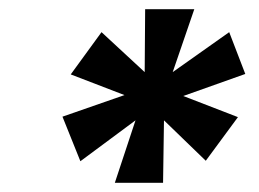

<svg xmlns="http://www.w3.org/2000/svg" viewBox="-20 -758 563 418"><path d="M230 -360 275 -496 155 -407 116 -504 251 -551 134 -596 201 -688 295 -601 296 -738H403L356 -601L479 -688L514 -597L379 -549L498 -503L428 -408L337 -496L335 -360Z"/></svg>

Font: DM Sans 17pt Black
Style: Italic
Weight: 900
Italic angle: -10°
Version: Version 4.004;gftools[0.9.30]